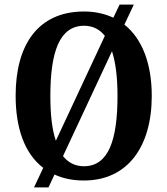

<svg xmlns="http://www.w3.org/2000/svg" viewBox="-20 -775 728 835"><path d="M168 -45 128 40H191L217 -16C253 1 296 10 345 10C535 10 640 -137 640 -358C640 -497 599 -606 521 -668L562 -755H500L473 -698C436 -715 394 -725 346 -725C145 -725 48 -580 48 -359C48 -217 87 -107 168 -45ZM436 -619 223 -163C206 -212 199 -278 199 -358C199 -550 239 -663 346 -663C384 -663 414 -647 436 -619ZM345 -52C306 -52 277 -68 254 -96L467 -552C483 -504 491 -438 491 -358C491 -166 452 -52 345 -52Z"/></svg>

Font: Noto Serif Tamil Condensed
Style: Bold
Weight: 700
Width: 3
Designer: Indian Type Foundry, Tom Grace, and the Monotype Design Team
Foundry: Monotype Imaging Inc.
Version: Version 2.004